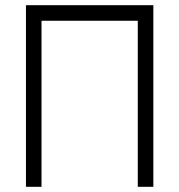

<svg xmlns="http://www.w3.org/2000/svg" viewBox="-20 -720 690 740"><path d="M80 -700V0H140V-640H511V0H571V-700Z"/></svg>

Font: Unageo
Style: Light
Weight: 300
Designer: Richard Sepsi
Foundry: Richard Sepsi
Version: Version 2.000